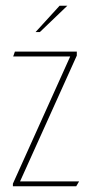

<svg xmlns="http://www.w3.org/2000/svg" viewBox="-20 -650 318 670"><path d="M25 -9 225 -453H26L32 -470H248V-456L50 -17H256L246 0H25ZM104 -538 188 -630H215L119 -538Z"/></svg>

Font: Smooch Sans Thin
Style: Regular
Weight: 100
Designer: Robert E. Leuschke
Foundry: Robert E. Leuschke
Version: Version 1.010